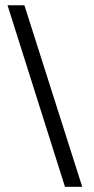

<svg xmlns="http://www.w3.org/2000/svg" viewBox="-20 -696 359 733"><path d="M293.9 17.1 73.2 -675.8H8.8L228 17.1Z"/></svg>

Font: Galatia SIL
Style: Bold
Weight: 700
Designer: Development by SIL's NRSI team
Version: Version 2.1